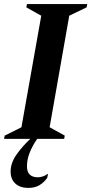

<svg xmlns="http://www.w3.org/2000/svg" viewBox="-34 -680 447 940"><path d="M-14 0 -11 -16 71 -57 168 -603 95 -644 98 -660H393L390 -644L305 -603L209 -57L283 -16L280 0H148Q125 33 111.5 67Q98 101 98 134Q98 188 152 188Q162 188 175 184Q188 180 198 172H201L197 191Q181 214 158.5 227Q136 240 105 240Q64 240 41 218.5Q18 197 18 160Q18 118 46 78Q74 38 114 0Z"/></svg>

Font: Spectral
Style: Bold Italic
Weight: 700
Italic angle: -10°
Designer: Jean-Baptiste Levee
Foundry: Production Type
Version: Version 2.001